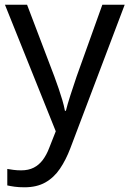

<svg xmlns="http://www.w3.org/2000/svg" viewBox="-20 -556 550 816"><path d="M1 -536H95L211 -231Q221 -204 229.5 -179Q238 -154 245 -130.5Q252 -107 256 -85H260Q266 -110 279 -150.5Q292 -191 306 -232L415 -536H510L279 74Q260 124 234.5 161.5Q209 199 172.5 219.5Q136 240 84 240Q60 240 42 237.5Q24 235 11 232V162Q22 164 37.5 166Q53 168 70 168Q101 168 123.5 156.5Q146 145 162 123.5Q178 102 189 73L217 2Z"/></svg>

Font: ltamil25
Style: Book
Weight: 400
Designer: Jelle Bosma - Monotype Design Team
Foundry: Monotype Imaging Inc.
Version: Version 2.003